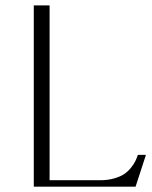

<svg xmlns="http://www.w3.org/2000/svg" viewBox="-20 -704 574 724"><path d="M107.4 0V-683.6H167V-24.4H357.4Q386.7 -24.4 410.4 -31.2Q434.1 -38.1 448.2 -47.6Q462.4 -57.1 473.9 -71.5Q485.4 -85.9 490.2 -96.2Q495.1 -106.4 500 -120.1H530.3L491.2 0Z"/></svg>

Font: Buda Light
Style: Regular
Weight: 300
Version: Version 1.003